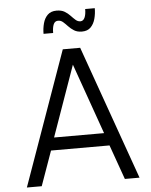

<svg xmlns="http://www.w3.org/2000/svg" viewBox="-62 -1006 833 1056"><g transform="rotate(-5 354.5 -477.5)"><path d="M420 -828Q394 -828 376.5 -839Q359 -850 346 -864Q333 -878 321 -888.5Q309 -899 294 -899Q276 -899 268.5 -881.5Q261 -864 261 -834H208Q208 -864 215.5 -892Q223 -920 241 -937.5Q259 -955 290 -955Q317 -955 334.5 -944.5Q352 -934 365 -920Q378 -906 390 -895.5Q402 -885 416 -885Q432 -885 440 -902.5Q448 -920 448 -950H501Q501 -920 493.5 -892Q486 -864 468.5 -846Q451 -828 420 -828ZM43 0 306 -740H402L665 0H584L516 -191H193L125 0ZM216 -261H492L354 -651Z"/></g></svg>

Font: Be Vietnam Pro Light
Style: Regular
Weight: 300
Designer: Lam Bao, Tony Le, Vietanh Nguyen
Foundry: Yellow Type Foundry
Version: Version 1.002; ttfautohint (v1.8.3)